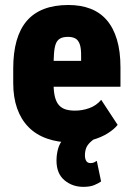

<svg xmlns="http://www.w3.org/2000/svg" viewBox="-20 -558 523 765"><path d="M268.1 9.8Q211.4 9.8 167.2 -5.9Q123 -21.5 93.3 -52Q63.5 -82.5 48.1 -126.5Q32.7 -170.4 32.7 -227.1V-284.7Q32.7 -348.1 46.1 -395.5Q59.6 -442.9 86.4 -474.4Q113.3 -505.9 154.8 -522Q196.3 -538.1 252.4 -538.1Q301.8 -538.1 340.1 -523.4Q378.4 -508.8 405 -478.3Q431.6 -447.8 445.8 -400.6Q460 -353.5 460 -289.1V-212.4H92.8V-315.4H303.2V-333.5Q303.7 -365.7 297.6 -382.3Q291.5 -398.9 279.8 -405Q268.1 -411.1 251 -411.1Q231 -411.1 219.2 -404.3Q207.5 -397.5 202.1 -382.8Q196.8 -368.2 195.1 -343.8Q193.4 -319.3 193.4 -284.7V-227.1Q193.4 -192.9 199 -171.4Q204.6 -149.9 215.6 -138.2Q226.6 -126.5 242.4 -121.8Q258.3 -117.2 278.8 -117.2Q308.1 -117.2 335.9 -127.2Q363.8 -137.2 383.3 -160.2L448.7 -60.5Q435.5 -43.5 409.7 -27.1Q383.8 -10.7 348.1 -0.5Q312.5 9.8 268.1 9.8ZM287.6 -46.4 375 -17.1Q353 -3.9 340.3 8.1Q327.6 20 323 32.7Q318.4 45.4 318.4 61.5Q318.4 74.2 323.5 83Q328.6 91.8 340.3 91.8Q350.1 91.8 355.2 88.9Q360.4 85.9 365.7 83L382.8 165Q372.6 172.4 355.7 179.4Q338.9 186.5 312 186.5Q268.1 186.5 236.6 159.9Q205.1 133.3 205.1 82Q205.1 58.1 211.2 35.4Q217.3 12.7 234.9 -8.1Q252.4 -28.8 287.6 -46.4Z"/></svg>

Font: Roboto Condensed Black
Style: Regular
Weight: 900
Designer: Christian Robertson
Foundry: Google
Version: Version 3.008; 2023